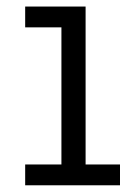

<svg xmlns="http://www.w3.org/2000/svg" viewBox="-20 -552 405 572"><path d="M235 -62H337.5V0H55V-62H163V-470.5H55V-532.5H235Z"/></svg>

Font: Hepta Slab
Style: Regular
Weight: 400
Designer: Michael LaGattuta
Foundry: Michael LaGattuta
Version: Version 1.100